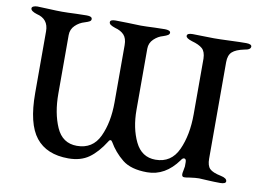

<svg xmlns="http://www.w3.org/2000/svg" viewBox="-73 -765 1206 888"><g transform="rotate(10 530.0 -321.0)"><path d="M94 -258V-548Q94 -606 38 -619Q9 -628 9 -641Q9 -647 16.5 -650.5Q24 -654 35 -654Q50 -654 88 -652Q128 -650 151 -650Q175 -650 219 -652L267 -653Q292 -653 292 -640Q292 -633 285.5 -629Q279 -625 263 -620Q238 -613 219 -594.5Q200 -576 200 -549V-274Q200 -183 229 -117Q258 -51 326 -51Q400 -51 431.5 -118Q463 -185 463 -280V-548Q463 -580 448 -596Q433 -612 406 -619Q391 -624 384 -629Q377 -634 377 -641Q377 -653 402 -653L457 -652Q499 -650 521 -650Q545 -650 587 -652L634 -653Q645 -653 652.5 -650Q660 -647 660 -641Q660 -634 653 -629.5Q646 -625 631 -620Q608 -614 588.5 -595.5Q569 -577 569 -550V-263Q569 -177 599.5 -114Q630 -51 695 -51Q769 -51 801 -121Q833 -191 833 -289V-550Q832 -583 816 -597Q800 -611 767 -620Q738 -629 738 -640Q738 -653 764 -653Q795 -653 812 -652L864 -651Q891 -651 939 -653Q987 -655 1015 -655Q1027 -655 1034 -652Q1041 -649 1041 -643Q1041 -628 1012 -624Q973 -616 956 -600.5Q939 -585 939 -552V-99Q939 -66 953 -52Q967 -38 1006 -30Q1035 -24 1035 -9Q1035 -3 1028 0Q1021 3 1009 3Q981 3 947 1Q919 -1 909 -1Q893 -1 865 3Q850 6 840 6Q829 6 829 -7Q829 -13 831.5 -24Q834 -35 835 -44V-64Q835 -80 825 -80Q821 -80 817.5 -77Q814 -74 811 -69Q752 13 667 13Q591 13 550.5 -19.5Q510 -52 484 -97Q482 -100 480 -102Q478 -104 476 -104Q470 -104 466 -96Q432 -42 393.5 -14.5Q355 13 297 13Q195 13 144.5 -50.5Q94 -114 94 -258Z"/></g></svg>

Font: EB Garamond Medium
Style: Regular
Weight: 500
Designer: Georg Duffner and Octavio Pardo
Foundry: Georg Duffner
Version: Version 1.000